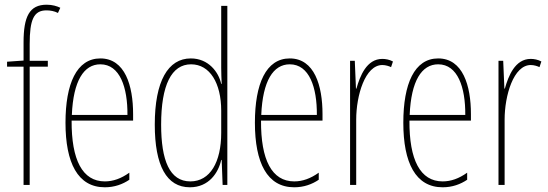

<svg xmlns="http://www.w3.org/2000/svg" viewBox="-20 -785 2327 815"><path d="M183 -502V-527H106V-598C106 -701 123 -741 177 -741C193 -741 211 -738 226 -730L236 -752C222 -759 202 -765 178 -765C105 -765 80 -715 80 -605V-528L10 -523V-502H80V0H106V-502Z M406 -537C305 -537 258 -429 258 -264C258 -94 310 10 425 10C466 10 501 -3 529 -22V-52C494 -27 460 -15 425 -15C330 -15 283 -106 284 -273H545V-301C545 -421 511 -537 406 -537ZM406 -512C489 -512 522 -414 521 -297H285C291 -442 336 -512 406 -512Z M786 10C867 10 907 -52 919 -106H921L925 0H945V-760H919V-497C919 -475 920 -454 921 -429H919C908 -479 865 -537 790 -537C693 -537 637 -440 637 -256C637 -82 687 10 786 10ZM788 -15C700 -15 664 -104 664 -256C664 -424 708 -512 791 -512C871 -512 919 -432 919 -315V-221C919 -97 872 -15 788 -15Z M1210 -537C1109 -537 1062 -429 1062 -264C1062 -94 1114 10 1229 10C1270 10 1305 -3 1333 -22V-52C1298 -27 1264 -15 1229 -15C1134 -15 1087 -106 1088 -273H1349V-301C1349 -421 1315 -537 1210 -537ZM1210 -512C1293 -512 1326 -414 1325 -297H1089C1095 -442 1140 -512 1210 -512Z M1603 -535C1536 -535 1508 -462 1493 -409H1491L1486 -527H1466V0H1492V-277C1492 -380 1530 -509 1603 -509C1617 -509 1632 -504 1640 -500L1648 -524C1634 -532 1616 -535 1603 -535Z M1840 -537C1739 -537 1692 -429 1692 -264C1692 -94 1744 10 1859 10C1900 10 1935 -3 1963 -22V-52C1928 -27 1894 -15 1859 -15C1764 -15 1717 -106 1718 -273H1979V-301C1979 -421 1945 -537 1840 -537ZM1840 -512C1923 -512 1956 -414 1955 -297H1719C1725 -442 1770 -512 1840 -512Z M2233 -535C2166 -535 2138 -462 2123 -409H2121L2116 -527H2096V0H2122V-277C2122 -380 2160 -509 2233 -509C2247 -509 2262 -504 2270 -500L2278 -524C2264 -532 2246 -535 2233 -535Z"/></svg>

Font: Noto Sans Armenian ExtraCondensed Thin
Style: Regular
Weight: 100
Width: 2
Designer: Monotype Design Team
Foundry: Monotype Imaging Inc.
Version: Version 2.008